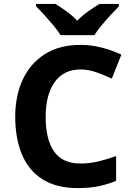

<svg xmlns="http://www.w3.org/2000/svg" viewBox="-20 -954 677 984"><path d="M393 -598Q306 -598 260 -533Q214 -468 214 -355Q214 -241 256.5 -178.5Q299 -116 393 -116Q437 -116 480.5 -126Q524 -136 575 -154V-27Q528 -8 482 1Q436 10 379 10Q269 10 197.5 -35.5Q126 -81 92 -163.5Q58 -246 58 -356Q58 -464 97 -547Q136 -630 210.5 -677Q285 -724 393 -724Q446 -724 499.5 -710.5Q553 -697 602 -674L553 -551Q513 -570 472.5 -584Q432 -598 393 -598ZM290 -774Q276 -797 253.5 -824Q231 -851 207.5 -877Q184 -903 165 -921V-934H264Q290 -918 320 -896.5Q350 -875 376 -848Q402 -875 433 -896.5Q464 -918 490 -934H589V-921Q571 -903 547 -877Q523 -851 500.5 -824Q478 -797 464 -774Z"/></svg>

Font: Noto Sans NKo Unjoined
Style: Bold
Weight: 700
Designer: Monotype Design Team
Foundry: Monotype Imaging Inc.
Version: Version 2.004